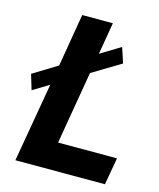

<svg xmlns="http://www.w3.org/2000/svg" viewBox="-107 -776 706 853"><g transform="rotate(15 246.5 -350.0)"><path d="M34 -319 13 -389 124 -457 165 -700H306L281 -553L373 -609L396 -539L265 -460L208 -125H479L457 0H45L108 -364Z"/></g></svg>

Font: Von Semi
Style: Italic
Weight: 600
Version: Version 4.000; ttfautohint (v1.8.4.7-5d5b)